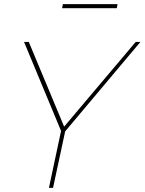

<svg xmlns="http://www.w3.org/2000/svg" viewBox="-20 -914 703 934"><path d="M277 -277 97 -710H120L292 -298L640 -710H663L297 -275L238 0H218ZM282 -874 286 -894H552L548 -874Z"/></svg>

Font: Raleway Thin Thin
Style: Italic
Weight: 250
Italic angle: -12°
Version: Version 4.026